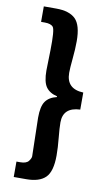

<svg xmlns="http://www.w3.org/2000/svg" viewBox="-95 -755 534 953"><g transform="rotate(10 172.0 -278.0)"><path d="M313 -234.9Q227.1 -231.4 227.1 -155.3Q227.1 -127 231.9 -78.4Q236.8 -29.8 236.8 9.8Q236.8 90.8 205.8 121.3Q174.8 151.9 108.9 151.9H45.9V74.2H64.9Q95.7 74.2 106.9 59.6Q118.2 44.9 118.2 34.7L113.8 -159.2Q113.8 -216.3 131.8 -241.7Q149.9 -267.1 188 -275.9V-279.8Q149.9 -288.6 131.8 -314.2Q113.8 -339.8 113.8 -397L116.2 -499Q118.2 -601.1 107.2 -615.5Q96.2 -629.9 64.9 -629.9H45.9V-708H108.9Q174.8 -708 205.8 -677.5Q236.8 -647 236.8 -565.9Q236.8 -526.4 231.9 -477.5Q227.1 -428.7 227.1 -405.3Q227.1 -324.2 313 -320.8Z"/></g></svg>

Font: SourceSansPro-Bold
Style: Bold
Weight: 700
Designer: Paul D. Hunt
Foundry: Adobe Systems Incorporated
Version: Version 1.050;PS Version 1.000;hotconv 1.0.70;makeotf.lib2.5